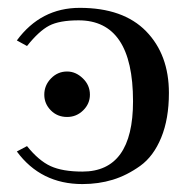

<svg xmlns="http://www.w3.org/2000/svg" viewBox="-20 -459 486 489"><path d="M150.9 -161.1Q126 -161.1 109.4 -178Q92.8 -194.8 92.8 -217.8Q92.8 -241.7 109.9 -259.3Q127 -276.9 150.9 -276.9Q172.9 -276.9 190.9 -259.5Q209 -242.2 209 -217.8Q209 -194.8 191.9 -178Q174.8 -161.1 150.9 -161.1ZM189.9 -22Q318.8 -22 318.8 -201.2Q318.8 -407.2 180.2 -407.2Q131.3 -407.2 105.2 -393.6Q79.1 -379.9 48.8 -341.8L22.9 -356Q84 -439 183.1 -439Q293.9 -439 352.1 -379.4Q410.2 -319.8 410.2 -222.2Q410.2 -156.2 390.6 -108.6Q371.1 -61 337.2 -36.6Q303.2 -12.2 267.1 -1.2Q231 9.8 189.9 9.8Q84 9.8 22.9 -73.2L48.8 -86.9Q78.6 -49.8 108.9 -35.9Q139.2 -22 189.9 -22Z"/></svg>

Font: Linux Libertine O
Style: Regular
Weight: 400
Designer: Philipp H. Poll
Foundry: Philipp H. Poll
Version: Version 5.3.0